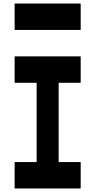

<svg xmlns="http://www.w3.org/2000/svg" viewBox="-20 -1050 540 1090"><path d="M63 -880V-1030H438V-880ZM63 20V-130H188V-580H63V-730H438V-580H313V-130H438V20Z"/></svg>

Font: 2P VHS
Style: Regular
Weight: 400
Designer: CodeMan38
Foundry: CodeMan38
Version: Version 3.000